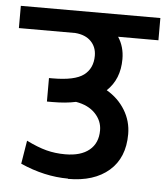

<svg xmlns="http://www.w3.org/2000/svg" viewBox="-62 -669 596 688"><g transform="rotate(5 236.0 -325.5)"><path d="M189.9 -111.3Q246.1 -111.3 276.6 -136.5Q307.1 -161.6 307.1 -207.5Q307.1 -241.7 282 -268.1Q256.8 -294.4 212.4 -301.8Q176.3 -293.9 128.9 -293.9H108.4V-378.4H121.1Q201.2 -378.4 233.2 -402.6Q265.1 -426.8 265.1 -472.2Q265.1 -503.4 245.1 -523.9Q225.1 -544.4 188.5 -547.4H-14.6V-627.4H487.3V-547.4H342.3Q364.7 -513.2 364.7 -468.8Q364.7 -396.5 318.4 -353Q360.4 -328.6 384.5 -289.1Q408.7 -249.5 408.7 -202.6Q408.7 -117.7 355 -71Q301.3 -24.4 208 -24.4L207.5 -25.4Q123 -25.4 36.1 -64L49.8 -147.9Q90.3 -127.9 122.1 -119.6Q153.8 -111.3 189.9 -111.3Z"/></g></svg>

Font: Yantramanav Medium
Style: Regular
Weight: 500
Version: Version 1.001;PS 1.0;hotconv 1.0.72;makeotf.lib2.5.5900; ttf